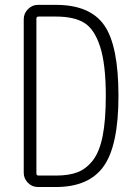

<svg xmlns="http://www.w3.org/2000/svg" viewBox="-20 -750 540 770"><path d="M126 -674.8V-54.7Q126 -45.9 134.8 -45.9H204.1Q255.9 -45.9 290.5 -59.1Q325.2 -72.3 352.1 -106.4Q378.9 -140.6 391.6 -204.1Q404.3 -267.6 404.3 -365.2Q404.3 -493.2 381.3 -563.5Q358.4 -633.8 317.4 -658.7Q276.4 -683.6 204.1 -683.6H134.8Q126 -683.6 126 -674.8ZM131.8 0Q108.4 0 91.8 -17.1Q75.2 -34.2 75.2 -56.6V-672.9Q75.2 -696.3 92.3 -713.4Q109.4 -730.5 131.8 -730.5H204.1Q340.8 -730.5 397.9 -648.9Q455.1 -567.4 455.1 -365.2Q455.1 -167 396 -83.5Q336.9 0 204.1 0Z"/></svg>

Font: Rounded-X Mgen+ 2m light
Style: Regular
Weight: 200
Designer: [Source Han Sans]
Ryoko NISHIZUKA  (kana & ideographs); Paul D. Hunt (Latin, Greek & Cyrillic); Wenlong ZHANG  (bopomofo
Version: Version 1.059.20150602